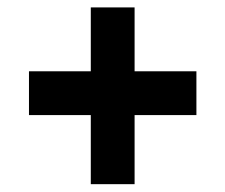

<svg xmlns="http://www.w3.org/2000/svg" viewBox="-20 -499 593 505"><path d="M334 -196.3V-14.6H218.8V-196.3H56.2V-311.5H218.8V-479.5H334V-311.5H496.6V-196.3Z"/></svg>

Font: Vazirmatn UI ExtraBold
Style: Regular
Weight: 800
Designer: Saber Rastikerdar
Foundry: Saber Rastikerdar
Version: Version 33.003